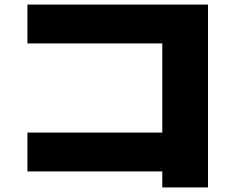

<svg xmlns="http://www.w3.org/2000/svg" viewBox="-20 -760 1040 840"><path d="M690 60V-10H100V-180H690V-570H100V-740H890V60Z"/></svg>

Font: M PLUS 2 Thin Black
Style: Regular
Weight: 900
Version: Version 1.001